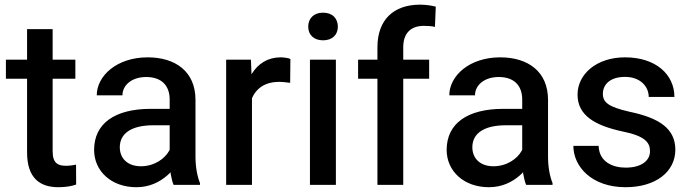

<svg xmlns="http://www.w3.org/2000/svg" viewBox="-20 -780 2915 810"><path d="M297.9 -528.3H202.1V-657.2H94.2V-528.3H4.9V-447.8H94.2V-136.7C94.2 -27.8 149.4 9.8 226.1 9.8C258.3 9.8 284.2 4.9 301.3 -1.5L300.8 -85.4C291.5 -83.5 274.9 -80.6 259.3 -80.6C226.6 -80.6 202.1 -89.4 202.1 -141.1V-447.8H297.9Z M700.2 -45.9C703.6 -28.3 707 -12.2 712.4 0H823.7V-7.8C812 -36.1 804.7 -76.2 804.7 -119.6V-358.9C804.7 -478.5 719.7 -538.1 603 -538.1C472.2 -538.1 388.2 -459.5 388.2 -377.9H496.6C496.6 -420.9 536.1 -455.1 596.7 -455.1C662.6 -455.1 695.8 -418 695.8 -359.9V-320.8H616.2C465.3 -320.8 377 -259.8 377 -147.5C377 -58.1 449.7 9.8 555.2 9.8C610.4 9.8 652.8 -11.7 684.6 -39.1C689.9 -43.5 694.8 -48.3 699.2 -53.2C699.7 -50.8 699.7 -48.3 700.2 -45.9ZM693.4 -143.6C675.3 -110.4 630.9 -78.6 574.7 -78.6C516.6 -78.6 485.4 -113.3 485.4 -158.7C485.4 -217.8 535.2 -251.5 627 -251.5H695.8V-147.9C695.3 -146.5 694.3 -145 693.4 -143.6Z M1205.1 -531.2C1197.8 -535.2 1176.8 -538.1 1164.1 -538.1C1109.9 -538.1 1069.3 -511.7 1043 -469.7C1042.5 -468.8 1041.5 -467.8 1041 -466.8L1038.6 -528.3H934.1V0H1043V-365.2C1048.3 -378.4 1056.2 -390.1 1065.4 -399.9C1086.4 -421.9 1116.7 -434.6 1157.7 -434.6C1173.8 -434.6 1189.5 -432.1 1204.1 -430.7Z M1397 -528.3H1287.6V0H1397ZM1280.3 -667.5C1280.3 -633.8 1303.2 -609.9 1342.8 -609.9C1382.8 -609.9 1405.3 -633.8 1405.3 -667.5C1405.3 -701.7 1382.8 -726.6 1342.8 -726.6C1303.2 -726.6 1280.3 -701.7 1280.3 -667.5Z M1681.2 0V-447.8H1790.5V-528.3H1681.2V-580.6C1681.2 -638.7 1711.9 -670.9 1768.1 -670.9C1785.2 -670.9 1801.8 -669.9 1814.9 -666.5L1818.4 -752C1796.9 -757.3 1775.4 -760.3 1752 -760.3C1640.6 -760.3 1572.3 -696.8 1572.3 -580.6V-528.3H1490.7V-447.8H1572.3V0Z M2187.5 -45.9C2190.9 -28.3 2194.3 -12.2 2199.7 0H2311V-7.8C2299.3 -36.1 2292 -76.2 2292 -119.6V-358.9C2292 -478.5 2207 -538.1 2090.3 -538.1C1959.5 -538.1 1875.5 -459.5 1875.5 -377.9H1983.9C1983.9 -420.9 2023.4 -455.1 2084 -455.1C2149.9 -455.1 2183.1 -418 2183.1 -359.9V-320.8H2103.5C1952.6 -320.8 1864.3 -259.8 1864.3 -147.5C1864.3 -58.1 1937 9.8 2042.5 9.8C2097.7 9.8 2140.1 -11.7 2171.9 -39.1C2177.2 -43.5 2182.1 -48.3 2186.5 -53.2C2187 -50.8 2187 -48.3 2187.5 -45.9ZM2180.7 -143.6C2162.6 -110.4 2118.2 -78.6 2062 -78.6C2003.9 -78.6 1972.7 -113.3 1972.7 -158.7C1972.7 -217.8 2022.5 -251.5 2114.3 -251.5H2183.1V-147.9C2182.6 -146.5 2181.6 -145 2180.7 -143.6Z M2722.2 -142.1C2722.2 -102.5 2686.5 -72.8 2619.6 -72.8C2566.4 -72.8 2507.8 -95.7 2505.4 -164.6H2398.9C2398.9 -77.6 2476.1 9.8 2619.1 9.8C2746.1 9.8 2829.1 -55.2 2829.1 -148.4C2829.1 -238.3 2759.8 -282.7 2635.7 -308.6C2546.4 -329.1 2523.4 -348.1 2523.4 -384.3C2523.4 -421.9 2551.8 -455.6 2617.2 -455.6C2681.6 -455.6 2716.8 -414.6 2716.8 -371.1H2825.2C2825.2 -465.3 2747.1 -538.1 2617.2 -538.1C2494.1 -538.1 2416.5 -465.3 2416.5 -380.9C2416.5 -292.5 2490.7 -250.5 2605.5 -225.6C2703.1 -206.1 2722.2 -177.7 2722.2 -142.1Z"/></svg>

Font: Bert Sans Medium
Style: Regular
Weight: 500
Designer: Christian Robertson (Google), Cristiano Sobral
Foundry: Google, Cristiano Sobral
Version: Version 3.101